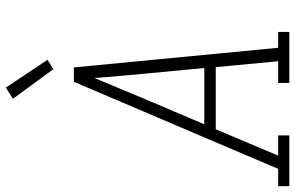

<svg xmlns="http://www.w3.org/2000/svg" viewBox="-211 -811 1007 655"><g transform="rotate(-90 292.5 -483.5)"><path d="M-15 0V-38H44L132 -245L341 -735H390L457 -38H511V0H337V-38H411L391 -251H179L89 -38H158V0ZM388 -290 369 -490Q365 -534 361 -577.5Q357 -621 354 -665Q336 -621 317.5 -577.5Q299 -534 281 -490L196 -290ZM384 -805 283 -943 321 -967 416 -825Z"/></g></svg>

Font: Iosevka Slab XLtEx
Style: Italic
Weight: 200
Width: 7
Italic angle: -9°
Monospace: yes
Designer: Belleve Invis
Foundry: Belleve Invis
Version: Version 11.1.0; ttfautohint (v1.8.3)